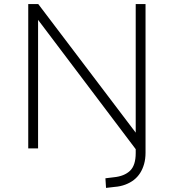

<svg xmlns="http://www.w3.org/2000/svg" viewBox="-20 -725 849 938"><path d="M498 193 495 146 536 141Q587 136 615 109.5Q643 83 643 23V-42L650 13L166 -628V0H118V-705H167L643 -77V-705H691V21Q691 51 684 76Q677 101 664.5 120.5Q652 140 634 154Q616 168 592 177Q568 186 541 188Z"/></svg>

Font: Nunito Sans 7pt ExtraLight
Style: Regular
Weight: 250
Designer: Vernon Adams
Foundry: Vernon Adams
Version: Version 3.101;gftools[0.9.27]